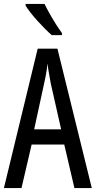

<svg xmlns="http://www.w3.org/2000/svg" viewBox="-20 -963 490 983"><path d="M361 0 309 -223H142L90 0H0L173 -714H274L450 0ZM240 -535Q237 -554 233.5 -571.5Q230 -589 227.5 -606Q225 -623 223 -638Q222 -623 219.5 -606Q217 -589 213.5 -571.5Q210 -554 206 -536L155 -301H293ZM208 -943Q219 -920 234.5 -892.5Q250 -865 266.5 -839Q283 -813 297 -794V-783H245Q230 -796 211 -815Q192 -834 172.5 -855.5Q153 -877 137 -897.5Q121 -918 111 -934V-943Z"/></svg>

Font: Noto Sans Devanagari ExtraCondensed
Style: Regular
Weight: 400
Width: 2
Designer: Jelle Bosma - Monotype Design Team
Foundry: Monotype Imaging Inc.
Version: Version 2.006